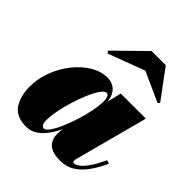

<svg xmlns="http://www.w3.org/2000/svg" viewBox="-203 -859 998 998"><g transform="rotate(45 296.0 -360.0)"><path d="M152 10Q79.5 10 48.5 -34.8Q17.5 -79.5 17.5 -152.5Q17.5 -210 38.8 -266.2Q60 -322.5 96.2 -368.5Q132.5 -414.5 177.8 -442.2Q223 -470 271 -470Q296.5 -470 316.5 -458.5Q336.5 -447 348 -423.5Q359.5 -400 359.5 -363.5Q359.5 -348 354.5 -314.5Q349.5 -281 338.8 -238.8Q328 -196.5 311.5 -153Q295 -109.5 272 -72.5Q249 -35.5 219 -12.8Q189 10 152 10ZM223.5 -48.5Q236 -48.5 252 -71Q268 -93.5 284 -130.2Q300 -167 313.8 -210.2Q327.5 -253.5 335.8 -295.8Q344 -338 344 -371Q344 -383.5 341.5 -392.5Q339 -401.5 334.8 -406.2Q330.5 -411 324 -411Q310.5 -411 294.2 -388Q278 -365 261.8 -327.8Q245.5 -290.5 232 -247Q218.5 -203.5 210.2 -161.8Q202 -120 202 -88.5Q202 -71.5 207.2 -60Q212.5 -48.5 223.5 -48.5ZM402 10Q344.5 10 318.5 -13.2Q292.5 -36.5 292.5 -79.5Q292.5 -90 293.2 -97.5Q294 -105 295 -110L311 -184L337 -265.5L350.5 -346.5L378 -460H562.5L455 -55.5Q453 -48 453 -41Q453 -37 455.5 -34Q458 -31 463 -31Q471.5 -31 487.2 -40.8Q503 -50.5 524.8 -79.5Q546.5 -108.5 573 -165L592.5 -158.5Q566 -101 537.2 -63.8Q508.5 -26.5 475.5 -8.2Q442.5 10 402 10ZM183 -559 172.5 -570 335 -729.5H439.5L557.5 -570L548 -560.5L384.5 -634.5Z"/></g></svg>

Font: Bodoni Moda Black
Style: Italic
Weight: 900
Italic angle: -13°
Version: Version 2.005